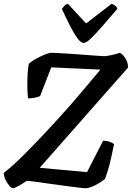

<svg xmlns="http://www.w3.org/2000/svg" viewBox="-28 -995 697 1015"><path d="M41 0Q33 0 21.5 -13Q10 -26 1 -45Q-8 -64 -8 -81Q35 -114 92 -170.5Q149 -227 215 -297.5Q281 -368 349 -445Q388 -490 429 -539Q470 -588 503 -627L243 -639L184 -487Q176 -483 158 -479Q140 -475 120 -475Q117 -502 116.5 -536.5Q116 -571 118 -603Q120 -635 124 -657Q134 -667 151 -677.5Q168 -688 187 -697Q206 -706 221 -711Q236 -716 243 -716Q250 -716 278.5 -714.5Q307 -713 346 -710.5Q385 -708 423 -705Q461 -702 489.5 -700Q518 -698 525 -698Q535 -699 550 -701.5Q565 -704 581 -708.5Q597 -713 606 -716Q620 -709 634.5 -687Q649 -665 649 -638L182 -108L432 -85L517 -251Q538 -251 553 -245Q568 -239 575 -233Q568 -200 560.5 -165Q553 -130 544 -100Q535 -70 527 -49Q512 -37 493 -25.5Q474 -14 456 -7Q438 0 426 0Q415 0 382.5 -4Q350 -8 308 -13.5Q266 -19 224.5 -25Q183 -31 152.5 -35Q122 -39 113 -39Q89 -22 68 -11Q47 0 41 0ZM414 -768Q400 -768 382 -792Q364 -816 343 -857Q322 -898 299 -948Q306 -957 312.5 -964.5Q319 -972 331 -975L427 -871L562 -975Q576 -970 583.5 -963Q591 -956 592 -948Q549 -898 513.5 -857Q478 -816 453 -792Q428 -768 414 -768Z"/></svg>

Font: Texturina Medium 12pt SemiBold
Style: Italic
Weight: 600
Italic angle: -11°
Version: Version 1.002